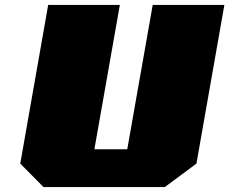

<svg xmlns="http://www.w3.org/2000/svg" viewBox="-20 -757 928 777"><path d="M156 0 62 -95 175 -737H465L362 -153H495L598 -737H888L775 -95L647 0Z"/></svg>

Font: Tomorrow ExtraBold
Style: Italic
Weight: 800
Italic angle: -10°
Designer: Tony de Marco, Monica Rizzolli
Foundry: Just in Type
Version: Version 2.002